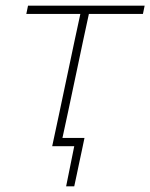

<svg xmlns="http://www.w3.org/2000/svg" viewBox="-20 -514 528 675"><path d="M163.5 0Q175.5 -56.5 186.8 -108.8Q198 -161 210.5 -221L221 -270.5Q232.5 -325.5 242.2 -371Q252 -416.5 262.5 -465H72.5L78.5 -494H488.5L482.5 -465H292.5Q282 -416.5 272.2 -371Q262.5 -325.5 251 -270.5L240.5 -221Q229.5 -169 219.8 -123Q210 -77 199.5 -29H277Q272.5 -7.5 268 14Q263.5 35.5 258.5 58.5Q254 80 249.8 100Q245.5 120 241 141H212.5L241 0Z"/></svg>

Font: Commissioner Thin
Style: Italic
Weight: 100
Italic angle: -12°
Designer: Kostas Bartsokas
Foundry: Kostas Bartsokas
Version: Version 1.000; ttfautohint (v1.8.3)